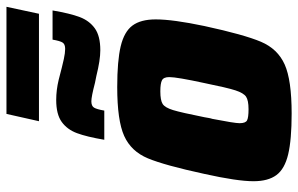

<svg xmlns="http://www.w3.org/2000/svg" viewBox="-180 -712 900 579"><g transform="rotate(-90 269.5 -422.0)"><path d="M13 -107Q13 -156 35 -255Q61 -375 82 -425.5Q103 -476 149.5 -497Q196 -518 297 -518Q376 -518 420 -507.5Q464 -497 482.5 -472Q501 -447 501 -402Q501 -350 481 -255Q455 -135 433.5 -84.5Q412 -34 365 -13Q318 8 217 8Q138 8 94 -2.5Q50 -13 31.5 -38Q13 -63 13 -107ZM309 -255Q327 -338 327 -361Q327 -378 317.5 -383Q308 -388 284 -388Q257 -388 246 -381Q235 -374 227.5 -349.5Q220 -325 206 -255Q205 -250 204 -243.5Q203 -237 201 -231Q188 -164 188 -149Q188 -131 196.5 -126.5Q205 -122 230 -122Q257 -122 268 -129.5Q279 -137 287 -161.5Q295 -186 309 -255ZM258 -702Q288 -702 319 -694.5Q350 -687 356 -685Q363 -683 381.5 -679Q400 -675 412 -675Q426 -675 431 -682.5Q436 -690 440 -713H528Q519 -660 508 -631Q497 -602 474 -585.5Q451 -569 408 -569Q378 -569 330 -581L310 -585Q268 -596 254 -596Q240 -596 235 -588Q230 -580 226 -557H138Q147 -610 158 -639.5Q169 -669 192 -685.5Q215 -702 258 -702ZM194 -754 216 -852H539L518 -754Z"/></g></svg>

Font: Saira Semi Condensed ExtraBold
Style: Italic
Weight: 800
Width: 4
Italic angle: -12°
Designer: Hector Gatti with collaboration of the Omnibus-Type team
Foundry: Omnibus-Type
Version: Version 1.001; ttfautohint (v1.8)